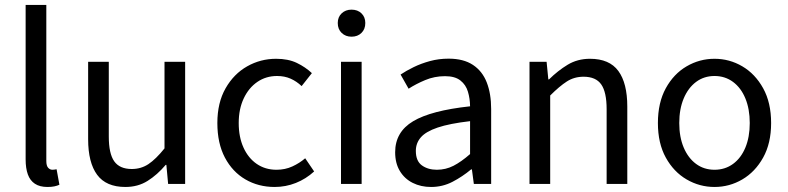

<svg xmlns="http://www.w3.org/2000/svg" viewBox="-20 -732 3134 764"><path d="M169 12Q138.2 12 118.9 -0.8Q99.6 -13.5 90.8 -38Q82 -62.5 82 -97.6V-712.4H164.3V-91.6Q164.3 -72.3 171.6 -64.4Q178.8 -56.5 188.5 -56.5Q192.2 -56.5 195.7 -57Q199.2 -57.5 205.2 -58.5L216.4 3.1Q207.8 7.2 196.3 9.6Q184.8 12 169 12Z M479 12Q402.3 12 366.5 -36.5Q330.7 -85 330.7 -178V-486H412.9V-188.7Q412.9 -120.8 434.5 -90.2Q456.2 -59.5 504.3 -59.5Q541.4 -59.5 570.7 -79Q600 -98.5 634.6 -141.5V-486H716.7V0H649L642 -75.9H639.3Q605.8 -36.3 567.4 -12.2Q529 12 479 12Z M1072.9 12Q1008.2 12 956.6 -18.1Q905 -48.1 874.9 -105Q844.9 -161.9 844.9 -242.4Q844.9 -323.5 877.7 -380.8Q910.4 -438 963.5 -468Q1016.6 -498.1 1078.8 -498.1Q1126.9 -498.1 1161.2 -481.6Q1195.5 -465 1221 -441L1180.2 -389.4Q1160.4 -408.3 1136.3 -419Q1112.3 -429.6 1082.5 -429.6Q1038.4 -429.6 1004.1 -406.1Q969.7 -382.6 949.8 -340.3Q929.9 -298.1 929.9 -242.4Q929.9 -186.7 948.9 -144.8Q967.9 -102.9 1001.7 -79.7Q1035.6 -56.5 1080.2 -56.5Q1114.6 -56.5 1143.3 -69.7Q1172 -82.9 1194.4 -102.2L1230 -49.8Q1197.5 -20 1157.2 -4Q1116.9 12 1072.9 12Z M1336.9 0V-486H1419V0ZM1378.8 -586Q1355.1 -586 1339.5 -601Q1324 -616 1324 -640.4Q1324 -664.2 1339.5 -678.9Q1355.1 -693.6 1378.8 -693.6Q1403.1 -693.6 1418.3 -678.9Q1433.6 -664.2 1433.6 -640.4Q1433.6 -616 1418.3 -601Q1403.1 -586 1378.8 -586Z M1695.3 12Q1654.6 12 1622.2 -4.3Q1589.8 -20.5 1571.1 -51.5Q1552.4 -82.4 1552.4 -126.2Q1552.4 -206.8 1623.8 -249.5Q1695.2 -292.3 1850.5 -309Q1850.2 -339.5 1842 -367Q1833.9 -394.6 1812.1 -411.7Q1790.4 -428.9 1750.9 -428.9Q1709.1 -428.9 1672.1 -413.4Q1635 -397.9 1605.9 -379L1574 -435.4Q1596.3 -450.4 1626 -464.9Q1655.7 -479.4 1690.9 -489Q1726.1 -498.6 1765.1 -498.6Q1824.2 -498.6 1861.7 -473.9Q1899.2 -449.2 1916.8 -404.2Q1934.4 -359.2 1934.4 -298.3V0H1865.5L1857.8 -57.9H1854.6Q1820.1 -29.1 1780.5 -8.5Q1740.9 12 1695.3 12ZM1718.2 -56.5Q1753.6 -56.5 1784.5 -72.3Q1815.3 -88.1 1850.5 -118.9V-249.9Q1768.8 -240.4 1721.7 -224.5Q1674.6 -208.6 1654.7 -185.6Q1634.7 -162.7 1634.7 -131.5Q1634.7 -91.2 1658.9 -73.8Q1683.1 -56.5 1718.2 -56.5Z M2087 0V-486.1H2155L2161.9 -416H2164.6Q2199.7 -450.7 2238.8 -474.4Q2278 -498.1 2327.7 -498.1Q2405 -498.1 2440.6 -449.5Q2476.1 -401 2476.1 -308V0H2393.9V-297.4Q2393.9 -365.6 2372.4 -396.1Q2350.9 -426.7 2302.2 -426.7Q2264.9 -426.7 2235.6 -407.8Q2206.3 -389 2169.3 -352V0Z M2823.2 12Q2763.6 12 2712.1 -18.1Q2660.7 -48.1 2629.3 -105Q2597.9 -161.9 2597.9 -242.4Q2597.9 -323.5 2629.3 -380.8Q2660.7 -438 2712.1 -468Q2763.6 -498.1 2823.2 -498.1Q2882.7 -498.1 2933.9 -468Q2985 -438 3016.7 -380.8Q3048.4 -323.5 3048.4 -242.4Q3048.4 -161.9 3016.7 -105Q2985 -48.1 2933.9 -18.1Q2882.7 12 2823.2 12ZM2823.2 -56.5Q2865 -56.5 2896.8 -79.7Q2928.6 -102.9 2946 -144.8Q2963.4 -186.7 2963.4 -242.4Q2963.4 -298.1 2946 -340.3Q2928.6 -382.6 2896.8 -406.1Q2865 -429.6 2823.2 -429.6Q2781.4 -429.6 2749.9 -406.1Q2718.4 -382.6 2700.6 -340.3Q2682.9 -298.1 2682.9 -242.4Q2682.9 -186.7 2700.6 -144.8Q2718.4 -102.9 2749.9 -79.7Q2781.4 -56.5 2823.2 -56.5Z"/></svg>

Font: Source Sans Variable
Style: Regular
Weight: 200
Designer: Paul D. Hunt
Foundry: Adobe Systems Incorporated
Version: Version 3.006;hotconv 1.0.111;makeotfexe 2.5.65597